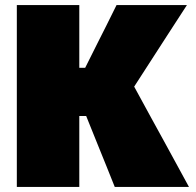

<svg xmlns="http://www.w3.org/2000/svg" viewBox="-20 -733 769 753"><path d="M430 0Q413 -43 397.5 -81.2Q382 -119.5 367 -156.5L318 -278H275V-467H314L362 -563Q379.5 -597.5 396.8 -632Q414 -666.5 437 -713H713Q676.5 -657 641 -602Q605.5 -547 569 -490.5L477 -348L472 -456L574 -269Q597.5 -226.5 624.5 -177Q651.5 -127.5 677 -80.8Q702.5 -34 721 0ZM46 0Q46 -55.5 46 -108.2Q46 -161 46 -229V-474Q46 -545.5 46 -600.5Q46 -655.5 46 -713H291Q291 -655.5 291 -600.5Q291 -545.5 291 -474V-229Q291 -161 291 -108.2Q291 -55.5 291 0Z"/></svg>

Font: Commissioner Thin Black
Style: Regular
Weight: 900
Version: Version 1.000